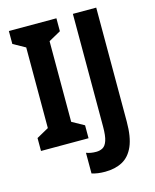

<svg xmlns="http://www.w3.org/2000/svg" viewBox="-134 -803 890 1104"><g transform="rotate(-15 311.5 -251.5)"><path d="M310 0H27V-77L99 -117V-597L27 -637V-714H310V-637L238 -597V-117L310 -77ZM353 211Q307 211 274 200V77Q287 82 301.5 84.5Q316 87 333 87Q355 87 372 77.5Q389 68 398.5 40Q408 12 408 -43V-714H547V-36Q547 56 523.5 110Q500 164 456.5 187.5Q413 211 353 211Z"/></g></svg>

Font: Noto Sans Gurmukhi Condensed
Style: Bold
Weight: 700
Width: 3
Designer: Jelle Bosma - Monotype Design Team
Foundry: Monotype Imaging Inc.
Version: Version 2.004; ttfautohint (v1.8.4.7-5d5b)